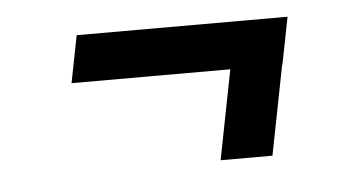

<svg xmlns="http://www.w3.org/2000/svg" viewBox="-30 -427 498 283"><g transform="rotate(-5 219.5 -286.0)"><path d="M389.6 -316.9H389.2L363.3 -184.6H286.6L312.5 -316.9H77.6L91.3 -386.7H403.3Z"/></g></svg>

Font: RobotoCondensed-Italic
Style: Italic
Weight: 400
Designer: Google
Version: Version 1.200311; 2013